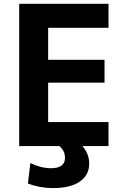

<svg xmlns="http://www.w3.org/2000/svg" viewBox="-20 -752 643 991"><path d="M540 -608.4H228.5V-443.4H519.5V-325.2H228.5V-122.1H540V2H405.3Q440.4 42 440.4 92.8Q440.4 151.4 392.1 185.1Q343.8 218.8 252 218.8Q185.5 218.8 124 195.3L136.7 89.8Q192.4 116.2 243.2 116.2Q315.4 116.2 315.4 62.5Q315.4 25.4 286.1 2H79.1V-732.4H540Z"/></svg>

Font: Gen Shin Gothic Bold
Style: Bold
Weight: 700
Designer: [Source Han Sans]
Ryoko NISHIZUKA  (kana & ideographs); Paul D. Hunt (Latin, Greek & Cyrillic); Wenlong ZHANG  (bopomofo
Version: Version 1.002.20150607